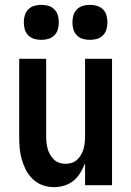

<svg xmlns="http://www.w3.org/2000/svg" viewBox="-20 -762 540 790"><path d="M202 8Q178 8 155.5 0Q133 -8 115.5 -24.5Q98 -41 87 -62Q76 -83 69.5 -106Q63 -129 61 -152.5Q59 -176 59 -200V-520H170V-200Q170 -187 171.5 -174Q173 -161 176.5 -148.5Q180 -136 186.5 -125Q193 -114 202.5 -105Q212 -96 224.5 -92Q237 -88 250 -88Q263 -88 275.5 -92Q288 -96 297.5 -105Q307 -114 313.5 -125Q320 -136 323.5 -148.5Q327 -161 328.5 -174Q330 -187 330 -200V-520H441V0H330V-90Q322 -70 310.5 -51Q299 -32 282.5 -18.5Q266 -5 245 1.5Q224 8 202 8ZM350 -598Q335 -598 321 -602Q307 -606 296.5 -616.5Q286 -627 282 -641Q278 -655 278 -670Q278 -685 282 -699Q286 -713 296.5 -723.5Q307 -734 321 -738Q335 -742 350 -742Q365 -742 379 -738Q393 -734 403.5 -723.5Q414 -713 418 -699Q422 -685 422 -670Q422 -655 418 -641Q414 -627 403.5 -616.5Q393 -606 379 -602Q365 -598 350 -598ZM150 -598Q135 -598 121 -602Q107 -606 96.5 -616.5Q86 -627 82 -641Q78 -655 78 -670Q78 -685 82 -699Q86 -713 96.5 -723.5Q107 -734 121 -738Q135 -742 150 -742Q165 -742 179 -738Q193 -734 203.5 -723.5Q214 -713 218 -699Q222 -685 222 -670Q222 -655 218 -641Q214 -627 203.5 -616.5Q193 -606 179 -602Q165 -598 150 -598Z"/></svg>

Font: Iosevka Fixed
Style: Bold
Weight: 700
Monospace: yes
Designer: Belleve Invis
Foundry: Belleve Invis
Version: Version 32.3.0